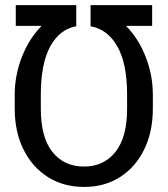

<svg xmlns="http://www.w3.org/2000/svg" viewBox="-20 -732 665 762"><path d="M142 -356.5V-299.7Q142 -186.8 188 -128.9Q234 -71 313.9 -71Q391.7 -71 438 -128.9Q484.4 -186.8 484.4 -299.7V-356.5Q484.4 -480.1 445.5 -548.1Q406.6 -616.1 339.5 -627.8V-711.6H583.8V-629.3H480.1Q529.8 -579.2 558.2 -506.2Q586.6 -433.2 586.6 -356.5V-301.1Q586.6 -208.8 552.2 -138.7Q517.8 -68.5 456.3 -29.3Q394.9 9.9 313.9 9.9Q232.2 9.9 170.1 -29.3Q108 -68.5 73.2 -138.7Q38.4 -208.8 38.4 -301.1V-356.5Q38.4 -432.9 66.9 -506Q95.5 -579.2 145.2 -629.3H42.6V-711.6H282.7V-627.8Q216.6 -616.1 179.3 -547.6Q142 -479 142 -356.5Z"/></svg>

Font: Inter UI
Style: Regular
Weight: 400
Designer: Rasmus Andersson
Foundry: rsms
Version: Version 2.2